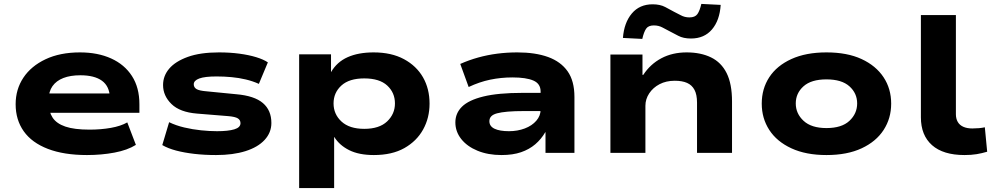

<svg xmlns="http://www.w3.org/2000/svg" viewBox="-20 -782 5076 982"><path d="M425 11Q307 11 225 -20.5Q143 -52 101.5 -110.5Q60 -169 60 -249Q60 -325 99.5 -384.5Q139 -444 213 -479Q287 -514 389 -514Q480 -514 548.5 -483Q617 -452 655 -393Q693 -334 693 -249V-205H201V-304H562L542 -283Q540 -341 501.5 -369Q463 -397 391 -397Q340 -397 304 -383Q268 -369 248.5 -341.5Q229 -314 229 -273V-256Q229 -211 249 -180.5Q269 -150 314.5 -134.5Q360 -119 438 -119Q496 -119 547 -128Q598 -137 631 -156L675 -41Q632 -14 565.5 -1.5Q499 11 425 11Z M1085 11Q1026 11 974 5Q922 -1 880.5 -12Q839 -23 810 -40L845 -157Q880 -140 922.5 -130Q965 -120 1008.5 -115.5Q1052 -111 1090 -111Q1147 -111 1178.5 -120.5Q1210 -130 1210 -152Q1210 -168 1196.5 -176.5Q1183 -185 1148 -188L988 -201Q900 -208 857 -250Q814 -292 814 -347Q814 -394 845.5 -431Q877 -468 940.5 -491Q1004 -514 1100 -514Q1156 -514 1204.5 -507.5Q1253 -501 1290.5 -489.5Q1328 -478 1350 -463L1304 -353Q1273 -367 1237.5 -375.5Q1202 -384 1164 -387.5Q1126 -391 1088 -391Q1027 -391 999 -380.5Q971 -370 971 -351Q971 -335 985 -326.5Q999 -318 1036 -315L1189 -300Q1281 -292 1324.5 -255Q1368 -218 1368 -153Q1368 -104 1333.5 -66.5Q1299 -29 1235.5 -9Q1172 11 1085 11Z M1510 180V-504H1673V-413Q1703 -465 1758 -489.5Q1813 -514 1891 -514Q1982 -514 2046 -479.5Q2110 -445 2143.5 -386.5Q2177 -328 2177 -252Q2177 -179 2144 -119.5Q2111 -60 2048 -24.5Q1985 11 1892 11Q1816 11 1766 -14Q1716 -39 1690 -81H1689V180ZM1843 -123Q1920 -123 1960 -161Q2000 -199 2000 -253Q2000 -308 1960.5 -344.5Q1921 -381 1843 -381Q1766 -381 1726 -344.5Q1686 -308 1686 -253Q1686 -198 1726.5 -160.5Q1767 -123 1843 -123Z M2545 11Q2476 11 2422.5 -11Q2369 -33 2339 -71Q2309 -109 2309 -156Q2309 -203 2343 -236.5Q2377 -270 2452.5 -288.5Q2528 -307 2652 -307H2768V-214H2662Q2611 -214 2577 -211Q2543 -208 2522.5 -202.5Q2502 -197 2492.5 -187Q2483 -177 2483 -162Q2483 -136 2509.5 -123.5Q2536 -111 2583 -111Q2627 -111 2664 -125Q2701 -139 2723 -164.5Q2745 -190 2745 -221V-314Q2745 -354 2708 -370Q2671 -386 2601 -386Q2542 -386 2487 -374.5Q2432 -363 2377 -337L2334 -455Q2379 -475 2426 -488Q2473 -501 2523 -507.5Q2573 -514 2626 -514Q2718 -514 2783 -490.5Q2848 -467 2883 -417.5Q2918 -368 2918 -286V0H2770V-106H2769Q2748 -70 2717.5 -44Q2687 -18 2645 -3.5Q2603 11 2545 11Z M3102 0V-503H3266V-399H3270Q3306 -454 3362.5 -484Q3419 -514 3492 -514Q3564 -514 3616.5 -488.5Q3669 -463 3696.5 -408Q3724 -353 3724 -263V0H3545V-257Q3545 -298 3532 -322.5Q3519 -347 3494 -358Q3469 -369 3431 -369Q3387 -369 3353.5 -351.5Q3320 -334 3300.5 -304.5Q3281 -275 3281 -241V0ZM3265 -583 3166 -588Q3172 -666 3211.5 -713Q3251 -760 3318 -760Q3356 -760 3382.5 -746Q3409 -732 3427 -722Q3442 -715 3462 -704Q3482 -693 3506 -693Q3535 -693 3547 -710Q3559 -727 3567 -762L3666 -757Q3661 -678 3621.5 -631.5Q3582 -585 3514 -585Q3475 -585 3449 -599Q3423 -613 3405 -622Q3389 -630 3369 -641Q3349 -652 3324 -652Q3296 -652 3284.5 -635Q3273 -618 3265 -583Z M4207 11Q4102 11 4027.5 -23.5Q3953 -58 3914.5 -117.5Q3876 -177 3876 -252Q3876 -328 3914.5 -387Q3953 -446 4027.5 -480Q4102 -514 4207 -514Q4313 -514 4386.5 -480Q4460 -446 4499 -387Q4538 -328 4538 -252Q4538 -177 4499.5 -117.5Q4461 -58 4387 -23.5Q4313 11 4207 11ZM4207 -127Q4285 -127 4324.5 -164Q4364 -201 4364 -253Q4364 -305 4324.5 -340.5Q4285 -376 4207 -376Q4129 -376 4089.5 -340.5Q4050 -305 4050 -253Q4050 -201 4090 -164Q4130 -127 4207 -127Z M4913 11Q4804 11 4747 -39.5Q4690 -90 4690 -182V-705H4869V-198Q4869 -175 4878.5 -158.5Q4888 -142 4907 -133.5Q4926 -125 4953 -125Q4970 -125 4987 -126.5Q5004 -128 5017 -131L5029 -6Q5002 2 4975 6.5Q4948 11 4913 11Z"/></svg>

Font: Nunito Sans 7pt Expanded ExtraBold
Style: Regular
Weight: 800
Width: 7
Designer: Vernon Adams
Foundry: Vernon Adams
Version: Version 3.101;gftools[0.9.27]